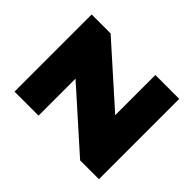

<svg xmlns="http://www.w3.org/2000/svg" viewBox="-134 -702 859 859"><g transform="rotate(-45 295.5 -272.0)"><path d="M52 -544V-392H286L42 -119V0H550V-151H296L540 -424V-544Z"/></g></svg>

Font: Argentum Sans ExtraBold
Style: Regular
Weight: 800
Designer: Julieta Ulanovsky
Foundry: Julieta Ulanovsky
Version: Version 5.001;February 15, 2019;FontCreator 11.5.0.2425 64-b